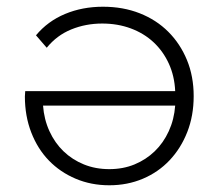

<svg xmlns="http://www.w3.org/2000/svg" viewBox="-20 -547 651 571"><path d="M108 -233Q111 -192 127 -157Q143 -122 169 -97Q195 -72 229.5 -58Q264 -44 305 -44Q346 -44 380 -58Q414 -72 440 -97Q466 -122 482 -157Q498 -192 501 -233ZM286 -527Q346 -527 395.5 -507.5Q445 -488 480.5 -452.5Q516 -417 536 -368.5Q556 -320 556 -261Q556 -203 537 -154.5Q518 -106 484.5 -70.5Q451 -35 405 -15.5Q359 4 305 4Q251 4 205 -15.5Q159 -35 125.5 -69.5Q92 -104 73 -153Q54 -202 54 -260Q54 -264 54.5 -268Q55 -272 55 -276H501Q499 -321 482 -358Q465 -395 436.5 -421.5Q408 -448 369 -462.5Q330 -477 284 -477Q235 -477 192 -459.5Q149 -442 119 -405L87 -442Q122 -484 173.5 -505.5Q225 -527 286 -527Z"/></svg>

Font: Montserrat-Alt1 Light
Style: Regular
Weight: 300
Designer: Differentunic
Foundry: Differentunic
Version: Version 7.222